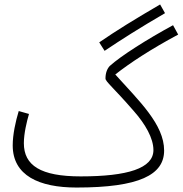

<svg xmlns="http://www.w3.org/2000/svg" viewBox="-20 -820 819 861"><path d="M449 -592C525 -643 605 -694 720 -761L698 -800C583 -733 502 -683 425 -630ZM323 21C605 21 716 -36 716 -145C716 -262 604 -367 497 -486C563 -538 656 -599 779 -665L756 -707C640 -644 523 -570 472 -524C460 -511 453 -492 453 -468C453 -454 489 -427 580 -322C632 -263 668 -200 668 -147C668 -65 552 -29 342 -29C162 -29 87 -78 87 -178C87 -221 100 -275 110 -309L64 -322C50 -276 37 -217 37 -168C37 -33 155 21 323 21Z"/></svg>

Font: Noto Sans Arabic Cond Light
Style: Regular
Weight: 300
Width: 3
Designer: Monotype Design Team, Nadine Chahine, Nizar Qandah and Khaled Hosny
Foundry: Monotype Imaging Inc.
Version: Version 2.012